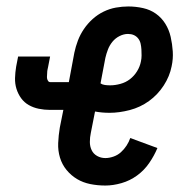

<svg xmlns="http://www.w3.org/2000/svg" viewBox="-20 -562 590 594"><path d="M306 12Q282 12 259.5 7.5Q237 3 218.5 -8Q200 -19 186 -36Q172 -53 165.5 -74.5Q159 -96 160 -119.5Q161 -143 165 -167L176 -222H135Q117 -222 100 -225.5Q83 -229 69 -237Q55 -245 45.5 -258Q36 -271 31 -287Q26 -303 26.5 -320.5Q27 -338 30 -356L36 -387H135L129 -356Q128 -351 127 -346.5Q126 -342 126 -337.5Q126 -333 125.5 -328.5Q125 -324 125.5 -320Q126 -316 128.5 -312Q131 -308 135 -308H193L210 -399Q214 -418 221 -436.5Q228 -455 239.5 -472Q251 -489 266.5 -503Q282 -517 300.5 -526Q319 -535 338.5 -538.5Q358 -542 377 -542Q400 -542 422.5 -537Q445 -532 462.5 -519.5Q480 -507 491.5 -488.5Q503 -470 508 -448Q513 -426 514.5 -403Q516 -380 511 -357Q505 -326 486.5 -297.5Q468 -269 441 -249.5Q414 -230 381.5 -221.5Q349 -213 319 -213Q307 -213 296 -214Q285 -215 274 -217L261 -151Q258 -137 258 -123Q258 -109 263.5 -97.5Q269 -86 280.5 -79.5Q292 -73 306 -73Q318 -73 331 -77.5Q344 -82 354 -91Q364 -100 371.5 -111.5Q379 -123 383 -135L467 -104Q457 -80 441.5 -57.5Q426 -35 404 -19Q382 -3 356 4.5Q330 12 306 12ZM321 -298Q336 -298 352.5 -302.5Q369 -307 382 -317Q395 -327 404 -341.5Q413 -356 416 -372Q418 -381 418 -390.5Q418 -400 417.5 -409Q417 -418 415 -427Q413 -436 407.5 -443Q402 -450 394 -453.5Q386 -457 376 -457Q363 -457 350 -450.5Q337 -444 328 -433Q319 -422 314 -409Q309 -396 306 -383L291 -304Q297 -300 305 -299Q313 -298 321 -298Z"/></svg>

Font: Lode Dark
Style: Bold Italic
Weight: 700
Italic angle: -11°
Monospace: yes
Designer: Belleve Invis
Foundry: Belleve Invis
Version: Version 29.2.0; ttfautohint (v1.8.3)